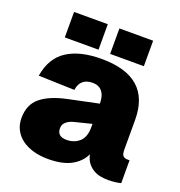

<svg xmlns="http://www.w3.org/2000/svg" viewBox="-133 -839 904 963"><g transform="rotate(20 319.5 -357.0)"><path d="M228 12Q185 12 149.5 2Q114 -8 88 -27Q62 -46 47.5 -73.5Q33 -101 33 -136Q33 -208 80 -246.5Q127 -285 216 -304L378 -338Q378 -380 360 -402Q342 -424 310 -424Q243 -424 234 -359L42 -365Q58 -463 126.5 -507.5Q195 -552 310 -552Q572 -552 572 -322V-164Q572 -138 580.5 -130Q589 -122 604 -122H615V0Q606 3 586 5.5Q566 8 547 8Q528 8 508 4.5Q488 1 470 -9Q452 -19 438 -36.5Q424 -54 418 -82Q397 -38 350.5 -13Q304 12 228 12ZM282 -110Q323 -110 350.5 -134.5Q378 -159 378 -212V-230L290 -208Q264 -202 248 -188.5Q232 -175 232 -154Q232 -110 282 -110ZM99 -590V-726H279V-590ZM341 -590V-726H521V-590Z"/></g></svg>

Font: Geist Black
Style: Regular
Weight: 400
Designer: Basement.studio, Andrés Briganti, Mateo Zaragoza
Foundry: Basement.studio, Vercel, Andrés Briganti, Guido Ferreyra, Mateo Zaragoza
Version: Version 1.401